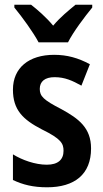

<svg xmlns="http://www.w3.org/2000/svg" viewBox="-20 -786 437 816"><path d="M144 -606H269C291 -650 340 -715 372 -754V-766H301C270 -740 238 -715 206 -677C176 -713 139 -745 112 -766H41V-754C74 -714 122 -648 144 -606ZM367 -155C367 -243 314 -282 241 -322C165 -361 149 -377 149 -408C149 -440 171 -458 212 -458C256 -458 288 -443 326 -422L362 -513C312 -540 265 -553 210 -553C103 -553 35 -498 35 -405C35 -319 77 -278 158 -236C240 -196 250 -176 250 -145C250 -108 227 -86 179 -86C129 -86 74 -106 35 -130V-21C77 -1 121 10 180 10C297 10 367 -45 367 -155Z"/></svg>

Font: Noto Sans Sinhala UI Condensed SemiBold
Style: Regular
Weight: 600
Width: 3
Designer: Jelle Bosma - Monotype Design Team
Foundry: Monotype Imaging Inc.
Version: Version 2.006